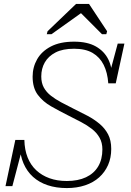

<svg xmlns="http://www.w3.org/2000/svg" viewBox="-20 -940 669 977"><path d="M320 17Q266 17 222.5 2.5Q179 -12 148 -40Q117 -68 99.5 -109Q82 -150 80 -201Q86 -197 88.5 -194Q91 -191 92 -187Q93 -183 91 -176L43 7H8L58 -228H104Q105 -178 120.5 -139Q136 -100 164.5 -73.5Q193 -47 232 -33Q271 -19 320 -19Q377 -19 417.5 -38Q458 -57 479.5 -93Q501 -129 501 -180Q501 -214 486.5 -239.5Q472 -265 447.5 -284Q423 -303 392.5 -319Q362 -335 330 -351Q282 -375 240 -399Q198 -423 172 -458Q146 -493 146 -550Q146 -598 169 -638.5Q192 -679 239 -703.5Q286 -728 357 -728Q425 -728 468 -703.5Q511 -679 531.5 -637Q552 -595 550 -542Q546 -547 543.5 -552Q541 -557 540 -562Q539 -567 540 -573L579 -718H613L569 -516H531Q527 -571 507.5 -610Q488 -649 451.5 -670.5Q415 -692 357 -692Q299 -692 262.5 -673Q226 -654 208 -622.5Q190 -591 190 -551Q190 -518 203 -494.5Q216 -471 239 -453Q262 -435 292 -419Q322 -403 356 -386Q391 -369 425 -351Q459 -333 486.5 -310Q514 -287 530 -256.5Q546 -226 546 -182Q546 -137 530 -100.5Q514 -64 484.5 -37.5Q455 -11 413 3Q371 17 320 17ZM433 -920H367L222 -781L218 -766H242L416 -890H375L499 -766H521L525 -781Z"/></svg>

Font: Roboto Serif 20pt Thin
Style: Italic
Weight: 250
Italic angle: -10°
Version: Version 1.007